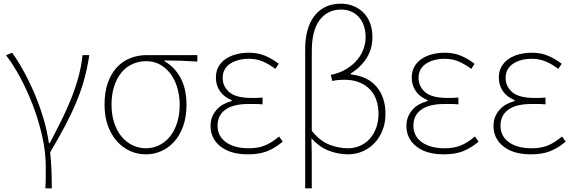

<svg xmlns="http://www.w3.org/2000/svg" viewBox="-20 -827 3121 1045"><path d="M227 198Q228 179 228.5 164.5Q229 150 229 136.5Q229 123 229 109.5Q229 96 229 78Q229 0 209.5 -86.5Q190 -173 158.5 -255Q127 -337 88.5 -408Q50 -479 13 -526L46 -540Q76 -499 107.5 -442Q139 -385 167 -319.5Q195 -254 216 -184Q237 -114 246 -48H251Q281 -105 310.5 -164Q340 -223 364.5 -283Q389 -343 406 -404.5Q423 -466 429 -527H466Q456 -460 439.5 -399Q423 -338 397 -275Q371 -212 335.5 -144.5Q300 -77 253 2Q258 47 260 99Q262 151 262 198H227Z M774 13Q729 13 688.5 -5Q648 -23 617 -57.5Q586 -92 567.5 -142Q549 -192 549 -257Q549 -327 567.5 -378Q586 -429 617.5 -462Q649 -495 690.5 -511Q732 -527 777 -527H1054V-492Q1008 -495 964.5 -496.5Q921 -498 875 -498V-494Q931 -462 963 -402.5Q995 -343 995 -257Q995 -192 977.5 -142Q960 -92 929.5 -57.5Q899 -23 859 -5Q819 13 774 13ZM774 -20Q813 -20 847 -37Q881 -54 905.5 -84.5Q930 -115 944 -159Q958 -203 958 -257Q958 -303 946 -346Q934 -389 910.5 -422Q887 -455 853 -474.5Q819 -494 776 -494Q737 -494 702.5 -479Q668 -464 642.5 -434Q617 -404 602 -359.5Q587 -315 587 -257Q587 -203 601.5 -159Q616 -115 641 -84.5Q666 -54 700.5 -37Q735 -20 774 -20Z M1330 13Q1234 13 1180 -30Q1126 -73 1126 -141Q1126 -171 1136 -193.5Q1146 -216 1162 -233Q1178 -250 1198.5 -260.5Q1219 -271 1241 -277V-282Q1199 -299 1177 -331Q1155 -363 1155 -405Q1155 -438 1169 -463.5Q1183 -489 1208 -506Q1233 -523 1265.5 -531.5Q1298 -540 1336 -540Q1384 -540 1423 -523.5Q1462 -507 1497 -480L1479 -452Q1444 -478 1410 -492.5Q1376 -507 1334 -507Q1305 -507 1279.5 -500.5Q1254 -494 1234.5 -481.5Q1215 -469 1203.5 -449.5Q1192 -430 1192 -403Q1192 -356 1228.5 -325Q1265 -294 1349 -294Q1364 -294 1376.5 -294Q1389 -294 1409 -296V-259Q1386 -261 1369 -261Q1352 -261 1333 -261Q1249 -261 1206.5 -230Q1164 -199 1164 -143Q1164 -86 1210 -53Q1256 -20 1334 -20Q1383 -20 1420 -34.5Q1457 -49 1499 -84L1519 -56Q1474 -19 1431.5 -3Q1389 13 1330 13Z M1677 -115Q1722 -59 1773 -39.5Q1824 -20 1874 -20Q1908 -20 1938.5 -33Q1969 -46 1991.5 -70.5Q2014 -95 2027 -130Q2040 -165 2040 -208Q2040 -248 2028.5 -282Q2017 -316 1993.5 -340.5Q1970 -365 1935 -379Q1900 -393 1852 -393Q1837 -393 1821 -391.5Q1805 -390 1789 -386L1780 -419Q1831 -430 1867 -452.5Q1903 -475 1926 -503.5Q1949 -532 1959.5 -563.5Q1970 -595 1970 -624Q1970 -662 1959 -690.5Q1948 -719 1930 -737.5Q1912 -756 1888 -765.5Q1864 -775 1837 -775Q1764 -775 1720.5 -719Q1677 -663 1677 -548ZM1641 -562Q1641 -615 1653 -660Q1665 -705 1689 -737.5Q1713 -770 1749.5 -788.5Q1786 -807 1835 -807Q1869 -807 1900 -795.5Q1931 -784 1955 -761.5Q1979 -739 1993 -704.5Q2007 -670 2007 -625Q2007 -562 1976 -512Q1945 -462 1889 -427V-422Q1982 -412 2030 -354.5Q2078 -297 2078 -207Q2078 -157 2061.5 -116.5Q2045 -76 2017.5 -47.5Q1990 -19 1953 -3Q1916 13 1875 13Q1821 13 1769 -7Q1717 -27 1675 -75Q1677 -5 1677 60.5Q1677 126 1677 198H1641Z M2396 13Q2300 13 2246 -30Q2192 -73 2192 -141Q2192 -171 2202 -193.5Q2212 -216 2228 -233Q2244 -250 2264.5 -260.5Q2285 -271 2307 -277V-282Q2265 -299 2243 -331Q2221 -363 2221 -405Q2221 -438 2235 -463.5Q2249 -489 2274 -506Q2299 -523 2331.5 -531.5Q2364 -540 2402 -540Q2450 -540 2489 -523.5Q2528 -507 2563 -480L2545 -452Q2510 -478 2476 -492.5Q2442 -507 2400 -507Q2371 -507 2345.5 -500.5Q2320 -494 2300.5 -481.5Q2281 -469 2269.5 -449.5Q2258 -430 2258 -403Q2258 -356 2294.5 -325Q2331 -294 2415 -294Q2430 -294 2442.5 -294Q2455 -294 2475 -296V-259Q2452 -261 2435 -261Q2418 -261 2399 -261Q2315 -261 2272.5 -230Q2230 -199 2230 -143Q2230 -86 2276 -53Q2322 -20 2400 -20Q2449 -20 2486 -34.5Q2523 -49 2565 -84L2585 -56Q2540 -19 2497.5 -3Q2455 13 2396 13Z M2870 13Q2774 13 2720 -30Q2666 -73 2666 -141Q2666 -171 2676 -193.5Q2686 -216 2702 -233Q2718 -250 2738.5 -260.5Q2759 -271 2781 -277V-282Q2739 -299 2717 -331Q2695 -363 2695 -405Q2695 -438 2709 -463.5Q2723 -489 2748 -506Q2773 -523 2805.5 -531.5Q2838 -540 2876 -540Q2924 -540 2963 -523.5Q3002 -507 3037 -480L3019 -452Q2984 -478 2950 -492.5Q2916 -507 2874 -507Q2845 -507 2819.5 -500.5Q2794 -494 2774.5 -481.5Q2755 -469 2743.5 -449.5Q2732 -430 2732 -403Q2732 -356 2768.5 -325Q2805 -294 2889 -294Q2904 -294 2916.5 -294Q2929 -294 2949 -296V-259Q2926 -261 2909 -261Q2892 -261 2873 -261Q2789 -261 2746.5 -230Q2704 -199 2704 -143Q2704 -86 2750 -53Q2796 -20 2874 -20Q2923 -20 2960 -34.5Q2997 -49 3039 -84L3059 -56Q3014 -19 2971.5 -3Q2929 13 2870 13Z"/></svg>

Font: SpoqaHanSans
Style: Thin
Weight: 250
Designer: [Spoqa Han Sans] Dong-huui Kim \uAE40 \uB3D9 \uD718   [Noto Sans] Ryoko NISHIZUKA \u897F \u585A \u6DBC \u5B50  (kana & i
Foundry: Spoqa (http://bi.spoqa.com)
Version: Version 1.004;PS 1.004;hotconv 1.0.82;makeotf.lib2.5.63406